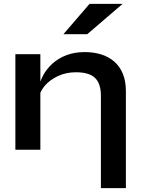

<svg xmlns="http://www.w3.org/2000/svg" viewBox="-20 -779 733 999"><path d="M60 -497H190V-354Q196 -371 205 -388Q223 -421 253.5 -448.5Q284 -476 326 -492Q368 -508 421 -508Q467 -508 506 -496Q545 -484 574 -459Q603 -434 619 -395.5Q635 -357 635 -304V200H505V-281Q505 -344 474.5 -373.5Q444 -403 375 -403Q323 -403 281 -383Q239 -363 213 -333Q198 -315 190 -296V0H60ZM310 -601 446 -759H618L434 -601Z"/></svg>

Font: Syne Modified
Style: Bold
Weight: 700
Designer: Lucas Descroix
Foundry: Bonjour Monde
Version: Version 2.200